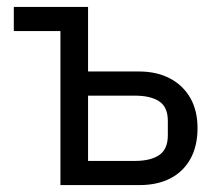

<svg xmlns="http://www.w3.org/2000/svg" viewBox="-20 -536 630 556"><path d="M155 0V-446H20V-516H235V-329H382Q434 -329 472 -309Q510 -289 531 -252.5Q552 -216 552 -165Q552 -113 531.5 -76Q511 -39 473.5 -19.5Q436 0 383 0ZM235 -70H371Q416 -70 441 -87Q466 -104 466 -144V-186Q466 -226 441 -242.5Q416 -259 371 -259H235Z"/></svg>

Font: IBM Plex Sans Var
Style: Regular
Weight: 400
Designer: Mike Abbink, Paul van der Laan, Pieter van Rosmalen
Foundry: Bold Monday
Version: Version 3.000